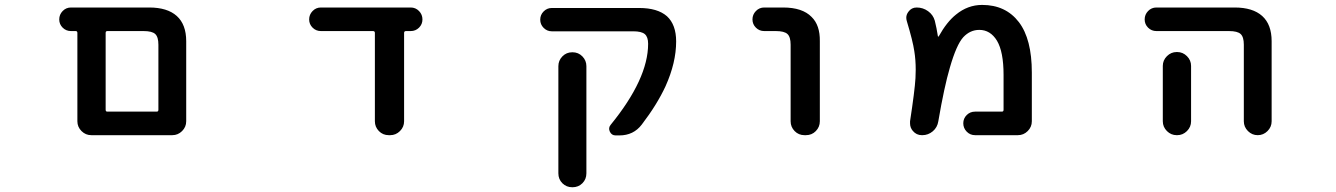

<svg xmlns="http://www.w3.org/2000/svg" viewBox="-20 -579 5540 796"><path d="M358.4 -18.6Q335 -18.6 317.9 -35.6Q300.8 -52.7 300.8 -76.2V-442.4Q300.8 -450.2 293.9 -450.2H274.4Q253.9 -450.2 239.7 -464.4Q225.6 -478.5 225.6 -498.5Q225.6 -518.6 239.7 -533.2Q253.9 -547.9 274.4 -547.9H598.6Q673.8 -547.9 712.9 -512.7Q752 -477.5 752 -408.2V-76.2Q752 -52.7 734.9 -35.6Q717.8 -18.6 694.3 -18.6ZM629.9 -116.2Q636.7 -116.2 636.7 -124V-393.6Q636.7 -425.8 623.5 -438Q610.4 -450.2 575.2 -450.2H424.8Q418 -450.2 418 -442.4V-124Q418 -116.2 424.8 -116.2Z M1591.8 -18.6Q1567.4 -18.6 1550.8 -35.6Q1534.2 -52.7 1534.2 -76.2V-442.4Q1534.2 -450.2 1526.4 -450.2H1310.5Q1290 -450.2 1275.9 -464.4Q1261.7 -478.5 1261.7 -498.5Q1261.7 -518.6 1275.9 -533.2Q1290 -547.9 1310.5 -547.9H1682.6Q1703.1 -547.9 1717.3 -533.2Q1731.4 -518.6 1731.4 -498.5Q1731.4 -478.5 1717.3 -464.4Q1703.1 -450.2 1682.6 -450.2H1663.1Q1655.3 -450.2 1655.3 -442.4V-76.2Q1655.3 -52.7 1638.2 -35.6Q1621.1 -18.6 1597.7 -18.6Z M2352.5 197.3Q2328.1 197.3 2311.5 180.7Q2294.9 164.1 2294.9 139.6V-304.7Q2294.9 -328.1 2311.5 -345.2Q2328.1 -362.3 2352.5 -362.3H2353.5Q2377.9 -362.3 2394.5 -345.2Q2411.1 -328.1 2411.1 -304.7V139.6Q2411.1 164.1 2394.5 180.7Q2377.9 197.3 2353.5 197.3ZM2532.2 -17.6Q2515.6 -17.6 2508.3 -33.2Q2501 -48.8 2511.7 -61.5Q2667 -252 2667 -397.5Q2667 -425.8 2653.3 -437.5Q2639.6 -449.2 2605.5 -449.2H2267.6Q2248 -449.2 2233.9 -463.4Q2219.7 -477.5 2219.7 -497.6Q2219.7 -517.6 2233.9 -531.7Q2248 -545.9 2267.6 -545.9H2629.9Q2706.1 -545.9 2745.1 -511.7Q2783.2 -476.6 2783.2 -407.2Q2783.2 -319.3 2739.3 -221.7Q2704.1 -145.5 2640.6 -62.5Q2606.4 -17.6 2547.9 -17.6Z M3315.4 -18.6Q3291 -18.6 3274.4 -35.6Q3257.8 -52.7 3257.8 -76.2V-393.6Q3257.8 -425.8 3244.6 -438Q3231.4 -450.2 3196.3 -450.2H3148.4Q3127.9 -450.2 3113.8 -464.4Q3099.6 -478.5 3099.6 -498.5Q3099.6 -518.6 3113.8 -533.2Q3127.9 -547.9 3148.4 -547.9H3226.6Q3306.6 -547.9 3344.7 -508.8Q3379.9 -474.6 3378.9 -408.2V-76.2Q3378.9 -52.7 3362.3 -35.6Q3345.7 -18.6 3321.3 -18.6Z M4022.5 -18.6Q4002 -18.6 3987.8 -33.2Q3973.6 -47.9 3973.6 -67.9Q3973.6 -87.9 3987.8 -102.1Q4002 -116.2 4022.5 -116.2H4133.8Q4140.6 -116.2 4140.6 -124V-268.6Q4140.6 -364.3 4113.3 -410.2Q4085.9 -455.1 4040 -455.1Q4002 -455.1 3973.6 -424.8Q3945.3 -393.6 3918 -298.8Q3894.5 -218.8 3870.1 -76.2Q3866.2 -50.8 3847.2 -34.7Q3828.1 -18.6 3803.7 -18.6H3801.8Q3779.3 -18.6 3764.6 -36.1Q3752.9 -49.8 3752.9 -67.4Q3752.9 -71.3 3752.9 -76.2Q3772.5 -204.1 3775.4 -254.9Q3776.4 -272.5 3776.4 -290Q3776.4 -331.1 3770.5 -367.2Q3764.6 -408.2 3739.3 -492.2Q3737.3 -499 3737.3 -505.9Q3737.3 -518.6 3746.1 -530.3Q3758.8 -547.9 3780.3 -547.9Q3806.6 -547.9 3827.6 -532.7Q3848.6 -517.6 3855.5 -493.2Q3863.3 -461.9 3868.2 -429.7Q3868.2 -427.7 3869.6 -427.2Q3871.1 -426.8 3872.1 -428.7Q3905.3 -488.3 3943.4 -518.6Q3992.2 -558.6 4051.8 -558.6Q4149.4 -558.6 4204.1 -487.3Q4257.8 -417 4257.8 -278.3V-76.2Q4257.8 -52.7 4240.7 -35.6Q4223.6 -18.6 4200.2 -18.6Z M5136.7 -76.2V-393.6Q5136.7 -425.8 5123.5 -438Q5110.4 -450.2 5075.2 -450.2H4774.4Q4753.9 -450.2 4739.7 -464.4Q4725.6 -478.5 4725.6 -498.5Q4725.6 -518.6 4739.7 -533.2Q4753.9 -547.9 4774.4 -547.9H5098.6Q5173.8 -547.9 5212.9 -512.7Q5252 -477.5 5252 -408.2V-76.2Q5252 -52.7 5234.9 -35.6Q5217.8 -18.6 5194.3 -18.6Q5170.9 -18.6 5153.8 -35.6Q5136.7 -52.7 5136.7 -76.2ZM4858.4 -18.6Q4835 -18.6 4817.9 -35.6Q4800.8 -52.7 4800.8 -76.2V-305.7Q4800.8 -329.1 4817.9 -346.2Q4835 -363.3 4858.4 -363.3H4860.4Q4883.8 -363.3 4900.9 -346.2Q4918 -329.1 4918 -305.7V-76.2Q4918 -52.7 4900.9 -35.6Q4883.8 -18.6 4860.4 -18.6Z"/></svg>

Font: Rounded Mgen+ 1mn medium
Style: Regular
Weight: 500
Designer: [Source Han Sans]
Ryoko NISHIZUKA  (kana & ideographs); Paul D. Hunt (Latin, Greek & Cyrillic); Wenlong ZHANG  (bopomofo
Version: Version 1.059.20150602